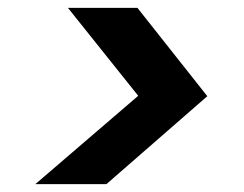

<svg xmlns="http://www.w3.org/2000/svg" viewBox="-20 -595 622 489"><path d="M70 -126 332 -351 153 -575H330L508 -350L251 -126Z"/></svg>

Font: DM Sans 24pt ExtraBold
Style: Italic
Weight: 800
Italic angle: -10°
Designer: Colophon Foundry, Jonny Pinhorn
Foundry: Colophon Foundry
Version: Version 4.004;gftools[0.9.30]